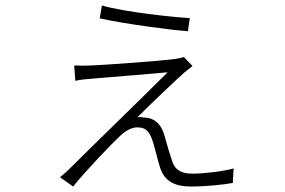

<svg xmlns="http://www.w3.org/2000/svg" viewBox="-20 -647 1040 701"><path d="M352 -627 344 -580C428 -561 598 -538 666 -533L673 -581C614 -584 434 -603 352 -627ZM683 -406 651 -439C644 -436 633 -434 621 -432C564 -424 362 -410 314 -408C292 -407 267 -407 251 -408L255 -352C272 -356 293 -358 318 -360C367 -364 539 -378 592 -383C504 -295 314 -111 228 -25C216 -14 208 -7 199 0L247 34C287 -17 391 -126 422 -154C441 -171 461 -182 482 -182C516 -182 527 -162 537 -133C544 -113 556 -61 564 -37C579 14 617 34 678 34C732 34 798 27 830 21L833 -32C798 -22 727 -13 683 -13C644 -13 620 -25 609 -57C602 -77 588 -124 581 -150C571 -187 550 -217 505 -218C497 -220 488 -220 482 -219C524 -262 634 -366 654 -383C660 -388 673 -398 683 -406Z"/></svg>

Font: Source Han Sans SC Light
Style: Regular
Weight: 300
Designer: Ryoko NISHIZUKA (kana & ideographs); Paul D. Hunt (Latin, Greek & Cyrillic); Wenlong ZHANG (bopomofo); Sandoll Communica
Foundry: Adobe Systems Incorporated
Version: Version 1.004;PS 1.004;hotconv 1.0.82;makeotf.lib2.5.63406